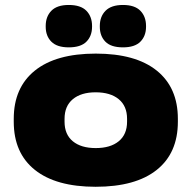

<svg xmlns="http://www.w3.org/2000/svg" viewBox="-20 -714 752 754"><path d="M355.5 19.5Q200 19.5 117 -46.8Q34 -113 34 -236V-247.5Q34 -370 117 -436.8Q200 -503.5 356 -503.5Q512.5 -503.5 595.5 -436.8Q678.5 -370 678.5 -247.5V-236Q678.5 -113 595.5 -46.8Q512.5 19.5 355.5 19.5ZM356 -132.5Q413.5 -132.5 446.2 -159.2Q479 -186 479 -236V-247.5Q479 -297.5 446.2 -324.5Q413.5 -351.5 355.5 -351.5Q298.5 -351.5 266 -324.5Q233.5 -297.5 233.5 -247.5V-236Q233.5 -186 266 -159.2Q298.5 -132.5 356 -132.5ZM250 -528Q204 -528 181.8 -550.2Q159.5 -572.5 159.5 -609V-612Q159.5 -649 181.8 -671.8Q204 -694.5 250 -694.5Q297 -694.5 319.2 -671.8Q341.5 -649 341.5 -612V-609Q341.5 -572.5 319.2 -550.2Q297 -528 250 -528ZM463 -528Q416 -528 394 -550.2Q372 -572.5 372 -609V-612Q372 -649 394.5 -671.8Q417 -694.5 463 -694.5Q509 -694.5 531.2 -671.8Q553.5 -649 553.5 -612V-609Q553.5 -572.5 531.2 -550.2Q509 -528 463 -528Z"/></svg>

Font: Anek Latin Expanded ExtraBold
Style: Regular
Weight: 800
Width: 7
Designer: Yesha Goshar
Foundry: Ek Type
Version: Version 1.003